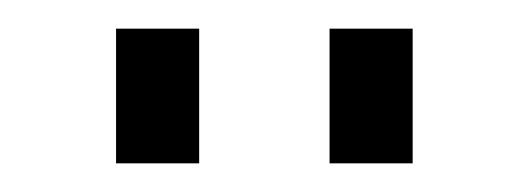

<svg xmlns="http://www.w3.org/2000/svg" viewBox="-20 -747 369 134"><path d="M119 -633V-727H61V-633ZM268 -633V-727H210V-633Z"/></svg>

Font: Raleway Reg
Style: Regular
Weight: 400
Designer: Matt McInerney, Pablo Impallari, Rodrigo Fuenzalida
Foundry: Matt McInerney, Pablo Impallari, Rodrigo Fuenzalida
Version: Version 3.00 July 28, 2015